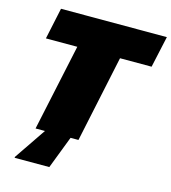

<svg xmlns="http://www.w3.org/2000/svg" viewBox="-126 -790 964 1081"><g transform="rotate(15 356.0 -249.0)"><path d="M131 0 239 -505H56L95 -688H712L672 -505H488L381 0ZM60 190V185L198 -18H341L340 -13L262 190Z"/></g></svg>

Font: Saira SemiExpanded Black
Style: Italic
Weight: 900
Width: 6
Italic angle: -12°
Designer: Hector Gatti with collaboration of the Omnibus-Type team
Foundry: Omnibus-Type
Version: Version 1.101